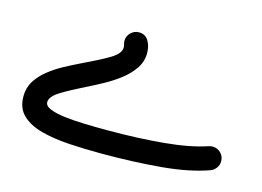

<svg xmlns="http://www.w3.org/2000/svg" viewBox="-82 -697 1202 880"><g transform="rotate(15 519.0 -257.0)"><path d="M479 -548.3Q509.3 -548.3 524.2 -523.4Q539.1 -498.5 539.1 -465.3Q539.1 -425.8 516.8 -392.6Q494.6 -359.4 459.2 -332Q423.8 -304.7 383.5 -282.7Q343.3 -260.7 307.6 -243.2Q243.7 -211.9 199.2 -184.6Q154.8 -157.2 154.8 -130.9Q154.8 -112.3 181.2 -101.6Q207.5 -90.8 251.2 -85.4Q294.9 -80.1 348.4 -78.6Q401.9 -77.1 456.5 -77.1Q599.6 -77.1 720.7 -88.4Q841.8 -99.6 920.9 -126.5Q931.2 -129.9 939.9 -129.9Q962.9 -129.9 979 -113.8Q995.1 -97.7 995.1 -74.7Q995.1 -56.6 984.6 -42.5Q974.1 -28.3 959 -22.9Q868.7 9.8 739.5 21.5Q610.4 33.2 456.5 33.2Q376 33.2 301.5 28.6Q227.1 23.9 168.7 8.3Q110.4 -7.3 76.4 -39.8Q42.5 -72.3 42.5 -127.9Q42.5 -168.9 62.7 -201.2Q83 -233.4 115.5 -259Q147.9 -284.7 185.5 -304.9Q223.1 -325.2 257.8 -341.8Q336.4 -378.9 382.6 -406.2Q428.7 -433.6 428.7 -462.4Q428.7 -469.2 426.8 -475.6Q425.8 -479.5 424.8 -483.9Q423.8 -488.3 423.8 -493.2Q423.8 -516.1 440.2 -532.2Q456.5 -548.3 479 -548.3Z"/></g></svg>

Font: Mikhak-FD SemiBold
Style: Regular
Weight: 600
Designer: Amin Abedi
Version: Version 3.2